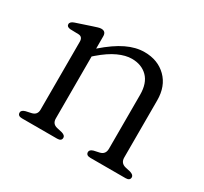

<svg xmlns="http://www.w3.org/2000/svg" viewBox="-106 -622 816 769"><g transform="rotate(30 302.0 -238.0)"><path d="M187.5 -447.5V-390.5Q238.5 -435 280.8 -455.2Q323 -475.5 363 -475.5Q425 -475.5 464 -437Q503 -398.5 503 -333V-69Q503 -43 528.5 -37L551 -32Q569 -26.5 569 -15.5Q569 0 549 0H386.5Q366 0 366 -15.5Q366 -26.5 383 -31.5L408 -37Q432.5 -42.5 432.5 -69V-318Q432.5 -372 405 -399.5Q377.5 -427 332.5 -427Q304 -427 270 -411.5Q236 -396 196.5 -362L187.5 -354V-67.5Q187.5 -42.5 211.5 -37L235.5 -31.5Q252.5 -26.5 252.5 -15.5Q252.5 0 232.5 0H70Q50 0 50 -15.5Q50 -27 68 -32L93 -37.5Q117 -43 117 -67.5V-381.5Q117 -403.5 98.5 -405L58.5 -406Q42 -408 42 -419.5Q42 -431.5 60.5 -437.5L129.5 -460.5Q141.5 -464.5 150.5 -467.2Q159.5 -470 166 -470Q187.5 -470 187.5 -447.5Z"/></g></svg>

Font: Fraunces 9pt Soft Light
Style: Regular
Weight: 300
Version: Version 1.000;[0bf87f6ff]